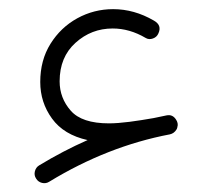

<svg xmlns="http://www.w3.org/2000/svg" viewBox="-20 -385 471 426"><path d="M60.1 11.2Q55.2 3.9 57.4 -4.9Q59.6 -13.7 66.9 -18.1Q120.1 -50.3 174.3 -74.2Q121.6 -85.9 95.5 -121.8Q69.3 -157.7 69.3 -203.1Q69.3 -251.5 92 -287.8Q114.7 -324.2 151.6 -344.5Q188.5 -364.7 231 -364.7Q277.8 -364.7 321.3 -339.4Q339.8 -329.1 331.5 -311Q328.1 -302.7 319.3 -299.6Q310.5 -296.4 303.2 -300.8Q267.6 -321.8 230 -321.8Q182.6 -321.8 147.5 -290Q112.3 -258.3 112.3 -204.6Q112.3 -167.5 137 -139.4Q161.6 -111.3 221.7 -111.3Q240.7 -111.3 267.3 -114.7Q293.9 -118.2 320.8 -123Q335 -126 349.1 -128.9Q351.1 -129.4 352.5 -129.4Q363.8 -130.4 370.6 -119.6Q373 -116.2 374 -111.8Q375 -107.4 373.5 -103Q373.5 -103 373.5 -102.5Q373 -101.6 373 -101.1Q372.6 -100.1 372.6 -99.6Q372.1 -99.1 372.1 -98.6Q371.6 -98.1 371.6 -97.7Q366.2 -88.9 356.9 -86.9Q218.3 -60.5 89.4 18.1Q82 22.9 73.2 20.8Q64.5 18.6 60.1 11.2Z"/></svg>

Font: Mikhak-DS1-FD Light
Style: Regular
Weight: 300
Designer: Amin Abedi
Version: Version 3.2